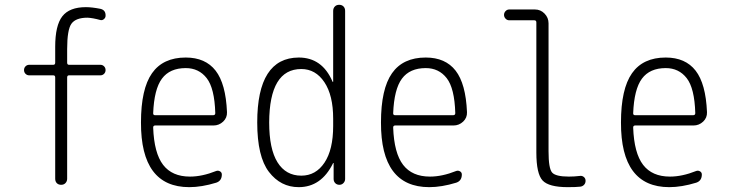

<svg xmlns="http://www.w3.org/2000/svg" viewBox="-20 -770 3040 800"><path d="M101.6 -456.1Q92.8 -456.1 86.4 -462.4Q80.1 -468.8 80.1 -478Q80.1 -487.3 86.4 -493.7Q92.8 -500 101.6 -500H202.1Q210 -500 210 -508.8V-575.2Q210 -664.1 239.7 -702.1Q269.5 -740.2 337.9 -740.2Q362.3 -740.2 397.5 -733.4Q420.9 -728.5 419.9 -704.1Q419.9 -696.3 413.1 -690.4Q406.2 -684.6 398.4 -686.5Q366.2 -695.3 344.7 -696.3Q295.9 -696.3 277.8 -671.4Q259.8 -646.5 259.8 -565.4V-508.8Q259.8 -500 267.6 -500H398.4Q407.2 -500 413.6 -493.7Q419.9 -487.3 419.9 -478Q419.9 -468.8 413.6 -462.4Q407.2 -456.1 398.4 -456.1H267.6Q259.8 -456.1 259.8 -447.3V-25.4Q259.8 -14.6 252.9 -7.3Q246.1 0 234.9 0Q223.6 0 216.8 -6.8Q210 -13.7 210 -25.4V-447.3Q210 -456.1 202.1 -456.1Z M753.9 -486.3Q687.5 -486.3 654.8 -442.4Q622.1 -398.4 618.2 -297.9Q618.2 -290 626 -290H868.2Q877 -290 877 -298.8Q874 -402.3 841.3 -444.3Q808.6 -486.3 753.9 -486.3ZM768.6 9.8Q566.4 9.8 567.4 -259.8Q567.4 -399.4 613.3 -464.8Q659.2 -530.3 753.9 -530.3Q835.9 -530.3 878.4 -475.6Q920.9 -420.9 925.8 -302.7Q926.8 -279.3 909.7 -263.2Q892.6 -247.1 869.1 -247.1H626Q618.2 -247.1 618.2 -238.3Q622.1 -131.8 659.7 -83Q697.3 -34.2 771.5 -34.2Q822.3 -34.2 880.9 -57.6Q888.7 -60.5 896.5 -56.2Q904.3 -51.8 904.3 -43Q904.3 -16.6 880.9 -8.8Q820.3 9.8 768.6 9.8Z M1235.4 -482.4Q1102.5 -482.4 1101.6 -259.8Q1101.6 -149.4 1136.2 -93.8Q1170.9 -38.1 1235.4 -38.1Q1295.9 -38.1 1332 -92.3Q1368.2 -146.5 1368.2 -245.1V-275.4Q1368.2 -373 1331.5 -427.7Q1294.9 -482.4 1235.4 -482.4ZM1224.6 9.8Q1149.4 9.8 1100.6 -53.7Q1051.8 -117.2 1051.8 -259.8Q1051.8 -529.3 1224.6 -530.3Q1322.3 -530.3 1365.2 -430.7Q1365.2 -428.7 1367.2 -428.7Q1368.2 -428.7 1368.2 -429.7V-724.6Q1368.2 -735.4 1375 -742.7Q1381.8 -750 1393.1 -750Q1404.3 -750 1411.1 -743.2Q1418 -736.3 1418 -724.6V-24.4Q1418 -14.6 1411.1 -7.3Q1404.3 0 1394 0Q1383.8 0 1377 -6.8Q1370.1 -13.7 1370.1 -24.4V-89.8Q1370.1 -90.8 1368.2 -90.8Q1367.2 -90.8 1367.2 -88.9Q1318.4 9.8 1224.6 9.8Z M1753.9 -486.3Q1687.5 -486.3 1654.8 -442.4Q1622.1 -398.4 1618.2 -297.9Q1618.2 -290 1626 -290H1868.2Q1877 -290 1877 -298.8Q1874 -402.3 1841.3 -444.3Q1808.6 -486.3 1753.9 -486.3ZM1768.6 9.8Q1566.4 9.8 1567.4 -259.8Q1567.4 -399.4 1613.3 -464.8Q1659.2 -530.3 1753.9 -530.3Q1835.9 -530.3 1878.4 -475.6Q1920.9 -420.9 1925.8 -302.7Q1926.8 -279.3 1909.7 -263.2Q1892.6 -247.1 1869.1 -247.1H1626Q1618.2 -247.1 1618.2 -238.3Q1622.1 -131.8 1659.7 -83Q1697.3 -34.2 1771.5 -34.2Q1822.3 -34.2 1880.9 -57.6Q1888.7 -60.5 1896.5 -56.2Q1904.3 -51.8 1904.3 -43Q1904.3 -16.6 1880.9 -8.8Q1820.3 9.8 1768.6 9.8Z M2101.6 -685.5Q2092.8 -685.5 2086.4 -692.4Q2080.1 -699.2 2080.1 -708Q2080.1 -716.8 2086.4 -723.6Q2092.8 -730.5 2101.6 -730.5H2209Q2232.4 -730.5 2249 -713.4Q2265.6 -696.3 2265.6 -672.9V-139.6Q2265.6 -68.4 2280.3 -51.3Q2294.9 -34.2 2350.6 -34.2Q2373 -34.2 2397.5 -37.1Q2406.2 -38.1 2413.1 -32.2Q2419.9 -26.4 2419.9 -16.6Q2419.9 -6.8 2413.6 0Q2407.2 6.8 2397.5 7.8Q2380.9 9.8 2345.7 9.8Q2266.6 9.8 2240.7 -18.1Q2214.8 -45.9 2214.8 -134.8V-676.8Q2214.8 -685.5 2206.1 -685.5Z M2753.9 -486.3Q2687.5 -486.3 2654.8 -442.4Q2622.1 -398.4 2618.2 -297.9Q2618.2 -290 2626 -290H2868.2Q2877 -290 2877 -298.8Q2874 -402.3 2841.3 -444.3Q2808.6 -486.3 2753.9 -486.3ZM2768.6 9.8Q2566.4 9.8 2567.4 -259.8Q2567.4 -399.4 2613.3 -464.8Q2659.2 -530.3 2753.9 -530.3Q2835.9 -530.3 2878.4 -475.6Q2920.9 -420.9 2925.8 -302.7Q2926.8 -279.3 2909.7 -263.2Q2892.6 -247.1 2869.1 -247.1H2626Q2618.2 -247.1 2618.2 -238.3Q2622.1 -131.8 2659.7 -83Q2697.3 -34.2 2771.5 -34.2Q2822.3 -34.2 2880.9 -57.6Q2888.7 -60.5 2896.5 -56.2Q2904.3 -51.8 2904.3 -43Q2904.3 -16.6 2880.9 -8.8Q2820.3 9.8 2768.6 9.8Z"/></svg>

Font: Rounded Mgen+ 1m light
Style: Regular
Weight: 200
Designer: [Source Han Sans]
Ryoko NISHIZUKA  (kana & ideographs); Paul D. Hunt (Latin, Greek & Cyrillic); Wenlong ZHANG  (bopomofo
Version: Version 1.059.20150602